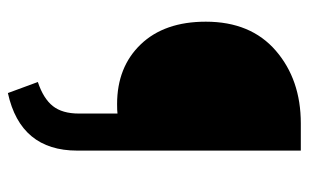

<svg xmlns="http://www.w3.org/2000/svg" viewBox="-168 -560 783 487"><g transform="rotate(90 223.5 -316.5)"><path d="M216 55 188 -21Q230 -35 249 -59Q268 -83 268 -125V-223Q261 -222 244 -222Q150 -222 92.5 -282Q35 -342 35 -447Q35 -561 108.5 -624.5Q182 -688 293 -688H362V-121Q362 23 216 55Z"/></g></svg>

Font: Roundo Medium
Style: Regular
Weight: 500
Designer: Namrata Goyal (Gurmukhi), Shiva Nallaperumal (Latin)
Foundry: Indian Type Foundry
Version: Version 1.000;PS 1.0;hotconv 1.0.88;makeotf.lib2.5.647800